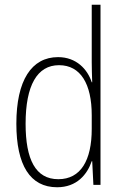

<svg xmlns="http://www.w3.org/2000/svg" viewBox="-20 -873 519 810"><path d="M221 -83C304 -83 348 -137 367 -193H369L374 -93H404V-853H367V-610C367 -584 368 -556 369 -526H367C349 -581 302 -632 225 -632C113 -632 49 -534 49 -351C49 -176 107 -83 221 -83ZM226 -117C130 -117 88 -200 88 -351C88 -513 137 -598 229 -598C320 -598 367 -519 367 -387V-329C367 -197 321 -117 226 -117Z"/></svg>

Font: Noto Sans Kannada UI Condensed ExtraLight
Style: Regular
Weight: 200
Width: 3
Designer: Jelle Bosma - Monotype Design Team
Foundry: Monotype Imaging Inc.
Version: Version 2.005